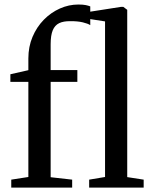

<svg xmlns="http://www.w3.org/2000/svg" viewBox="-20 -850 683 870"><path d="M31 0V-36L108.5 -48V-479H27V-513.5L108.5 -532V-585Q108.5 -638.5 127.5 -683.2Q146.5 -728 178.8 -760.8Q211 -793.5 251.5 -811.5Q292 -829.5 335 -829.5Q356.5 -829.5 369.2 -826.8Q382 -824 389 -821V-736Q379 -743 355 -748.8Q331 -754.5 298.5 -754Q267.5 -754.5 248 -745Q228.5 -735.5 219 -712.8Q209.5 -690 209.5 -649V-532.5H330.5V-479H209.5V-47L307 -36V0ZM456 -48V-753L382 -764.5V-796L529 -819H538.5L556.5 -805.5V-47.5L631 -36V0H384V-36Z"/></svg>

Font: Merriweather 72pt
Style: Regular
Weight: 400
Version: Version 2.100